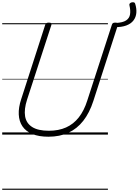

<svg xmlns="http://www.w3.org/2000/svg" viewBox="-20 -1220 1256 1740"><path d="M419 19Q332 19 273 -5.5Q214 -30 183.5 -75Q153 -120 150 -183Q147 -246 172 -321L390 -996Q393 -1006 400 -1010.5Q407 -1015 423 -1015Q437 -1015 443.5 -1010.5Q450 -1006 446 -995L225 -316Q197 -229 207.5 -166Q218 -103 271.5 -69Q325 -35 423 -35Q511 -35 578.5 -65Q646 -95 694 -156Q742 -217 771 -309L994 -996Q997 -1006 1003.5 -1010.5Q1010 -1015 1026 -1015Q1055 -1015 1049 -995L826 -305Q791 -197 734.5 -125Q678 -53 599.5 -17Q521 19 419 19ZM1205 -1186Q1219 -1142 1215.5 -1103Q1212 -1064 1189.5 -1034.5Q1167 -1005 1124.5 -989Q1082 -973 1018 -974L1030 -1012Q1093 -1015 1123 -1035Q1153 -1055 1158.5 -1090Q1164 -1125 1153 -1172Q1150 -1182 1156.5 -1189Q1163 -1196 1173.5 -1198.5Q1184 -1201 1193.5 -1198.5Q1203 -1196 1205 -1186ZM0 490H958V500H0ZM0 -20H958V0H0ZM0 -505H958V-500H0ZM0 -1010H958V-1000H0Z"/></svg>

Font: Playwrite BE VLG Guides
Style: Regular
Weight: 400
Designer: Veronika Burian, José Scaglione
Foundry: TypeTogether
Version: Version 1.003